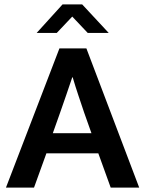

<svg xmlns="http://www.w3.org/2000/svg" viewBox="-20 -849 658 869"><path d="M263 -829H352L472 -700H377L307 -774L237 -700H146ZM219 -246H394L361 -339Q347 -381 334.5 -418Q322 -455 309 -499H307Q293 -458 280 -419.5Q267 -381 252 -339ZM249 -630H371L610 0H481L425 -155H190L134 0H7Z"/></svg>

Font: Mukta Malar SemiBold
Style: Regular
Weight: 600
Designer: Aadarsh Rajan, Girish Dalvi, Yashodeep Gholap
Foundry: Ek Type
Version: Version 2.538;PS 1.000;hotconv 16.6.51;makeotf.lib2.5.65220;